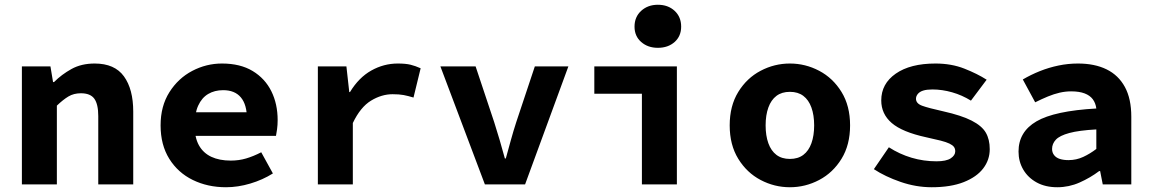

<svg xmlns="http://www.w3.org/2000/svg" viewBox="-20 -775 4840 807"><path d="M72 0V-496H192L203 -430H207Q239 -462 280.5 -485Q322 -508 378 -508Q462 -508 501 -454Q540 -400 540 -306V0H393V-287Q393 -337 376.5 -360Q360 -383 320 -383Q290 -383 267.5 -369.5Q245 -356 219 -331V0Z M930 12Q853 12 790.5 -18.5Q728 -49 691.5 -107.5Q655 -166 655 -248Q655 -329 692 -387.5Q729 -446 788 -477Q847 -508 913 -508Q990 -508 1042 -476.5Q1094 -445 1120.5 -391.5Q1147 -338 1147 -270Q1147 -250 1144.5 -231.5Q1142 -213 1140 -204H764V-303H1041L1018 -275Q1018 -335 992.5 -365.5Q967 -396 918 -396Q882 -396 855 -380Q828 -364 813 -331Q798 -298 798 -248Q798 -197 816 -164.5Q834 -132 868 -116Q902 -100 950 -100Q984 -100 1014.5 -109Q1045 -118 1078 -135L1127 -46Q1084 -19 1032 -3.5Q980 12 930 12Z M1316 0V-496H1436L1448 -388H1451Q1488 -449 1540.5 -478.5Q1593 -508 1652 -508Q1685 -508 1705.5 -503Q1726 -498 1748 -488L1718 -365Q1695 -372 1676.5 -375.5Q1658 -379 1630 -379Q1584 -379 1539.5 -352Q1495 -325 1463 -258V0Z M2018 0 1831 -496H1979L2057 -262Q2069 -225 2080 -187Q2091 -149 2102 -109H2106Q2117 -149 2127.5 -187Q2138 -225 2150 -262L2228 -496H2369L2187 0Z M2678 0V-381H2478V-496H2825V0ZM2745 -574Q2703 -574 2675 -598.5Q2647 -623 2647 -663Q2647 -704 2675 -729.5Q2703 -755 2745 -755Q2788 -755 2815.5 -729.5Q2843 -704 2843 -663Q2843 -623 2815.5 -598.5Q2788 -574 2745 -574Z M3300 12Q3235 12 3177 -18.5Q3119 -49 3083 -107.5Q3047 -166 3047 -248Q3047 -330 3083 -388.5Q3119 -447 3177 -477.5Q3235 -508 3300 -508Q3365 -508 3423 -477.5Q3481 -447 3517 -388.5Q3553 -330 3553 -248Q3553 -166 3517 -107.5Q3481 -49 3423 -18.5Q3365 12 3300 12ZM3300 -107Q3334 -107 3356.5 -124Q3379 -141 3390.5 -173Q3402 -205 3402 -248Q3402 -291 3390.5 -323Q3379 -355 3356.5 -372Q3334 -389 3300 -389Q3266 -389 3243.5 -372Q3221 -355 3209.5 -323Q3198 -291 3198 -248Q3198 -205 3209.5 -173Q3221 -141 3243.5 -124Q3266 -107 3300 -107Z M3896 12Q3830 12 3765 -10.5Q3700 -33 3653 -64L3716 -156Q3761 -127 3811.5 -112Q3862 -97 3916 -97Q3957 -97 3976 -109.5Q3995 -122 3995 -139Q3995 -150 3989.5 -157.5Q3984 -165 3970.5 -171.5Q3957 -178 3933.5 -184Q3910 -190 3873 -198Q3772 -220 3728 -258Q3684 -296 3684 -353Q3684 -423 3745 -465.5Q3806 -508 3912 -508Q3979 -508 4033.5 -486.5Q4088 -465 4127 -440L4061 -352Q4024 -375 3982 -387Q3940 -399 3899 -399Q3876 -399 3861 -394.5Q3846 -390 3838 -380.5Q3830 -371 3830 -360Q3830 -340 3856 -330.5Q3882 -321 3945 -307Q4021 -290 4064 -268Q4107 -246 4123.5 -217.5Q4140 -189 4140 -148Q4140 -103 4112.5 -67Q4085 -31 4030.5 -9.5Q3976 12 3896 12Z M4424 12Q4374 12 4337.5 -8Q4301 -28 4281 -62Q4261 -96 4261 -138Q4261 -221 4336.5 -265Q4412 -309 4588 -319Q4585 -342 4573 -358Q4561 -374 4538.5 -382.5Q4516 -391 4482 -391Q4458 -391 4434 -385.5Q4410 -380 4384.5 -369.5Q4359 -359 4331 -345L4279 -441Q4313 -461 4350.5 -476Q4388 -491 4428.5 -499.5Q4469 -508 4511 -508Q4581 -508 4631 -483.5Q4681 -459 4708 -409.5Q4735 -360 4735 -284V0H4615L4604 -56H4600Q4563 -28 4518 -8Q4473 12 4424 12ZM4471 -102Q4504 -102 4533 -115.5Q4562 -129 4588 -149V-231Q4515 -227 4474.5 -216Q4434 -205 4418 -188Q4402 -171 4402 -149Q4402 -134 4410.5 -123Q4419 -112 4434.5 -107Q4450 -102 4471 -102Z"/></svg>

Font: Source Code Pro ExtraLight
Style: Bold
Weight: 700
Monospace: yes
Version: Version 1.018;hotconv 1.0.116;makeotfexe 2.5.65601